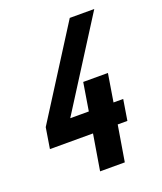

<svg xmlns="http://www.w3.org/2000/svg" viewBox="-136 -824 772 913"><g transform="rotate(-20 250.0 -367.5)"><path d="M212 0 242 -181H24L41 -286L326 -735H450L165 -286H259L282 -427H407L384 -286H433L416 -181H367L337 0Z"/></g></svg>

Font: Iosevka Term Curly XBd Obl
Style: Regular
Weight: 800
Italic angle: -9°
Designer: Belleve Invis
Foundry: Belleve Invis
Version: Version 32.3.0